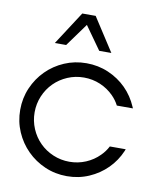

<svg xmlns="http://www.w3.org/2000/svg" viewBox="-86 -827 780 921"><g transform="rotate(10 303.5 -366.5)"><path d="M97 -251Q97 -209.1 112.9 -171.5Q128.8 -133.8 156.8 -105.8Q184.8 -77.8 222.5 -61.9Q260.1 -46 302 -46Q343.9 -46 381.6 -61.9Q419.2 -77.8 447 -106.1Q467.2 -125.8 480.8 -152H558.1L555.1 -143.9Q533.8 -93.9 496.5 -56.6Q459.1 -19.2 409.1 2.5Q359.1 24.2 302 24.2Q244.9 24.2 194.9 2.5Q144.9 -19.2 107.6 -56.6Q70.2 -93.9 48.5 -143.9Q26.8 -193.9 26.8 -251Q26.8 -308.1 48.5 -358.1Q70.2 -408.1 107.6 -445.5Q144.9 -482.8 194.9 -504.3Q244.9 -525.8 302 -525.8Q359.1 -525.8 409.1 -504.3Q459.1 -482.8 496.5 -445.5Q533.8 -408.1 555.1 -358.1L558.1 -351H479.8Q467.2 -375.8 447 -396Q419.2 -424.2 381.6 -440.2Q343.9 -456.1 302 -456.1Q260.1 -456.1 222.5 -440.2Q184.8 -424.2 156.8 -396.2Q128.8 -368.2 112.9 -330.6Q97 -292.9 97 -251ZM410.1 -594.9H351L271.2 -707.1L189.9 -594.9H134.8L239.9 -757.1H305.1Z"/></g></svg>

Font: Myanmar KatKuu
Style: Regular
Weight: 400
Designer: Khon Soe Zaw Thu
Foundry: MPUA
Version: Version 1.00 September 13, 2016, initial release